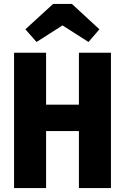

<svg xmlns="http://www.w3.org/2000/svg" viewBox="-20 -963 640 983"><path d="M384 -292H216V0H52V-693H216V-427H384V-693H548V0H384ZM489 -813 433 -748 300 -833 167 -748 110 -813 252 -943H348Z"/></svg>

Font: Fira Mono
Style: Bold
Weight: 700
Monospace: yes
Designer: Carrois Corporate & Edenspiekermann AG
Foundry: Carrois Corporate GbR & Edenspiekermann AG
Version: Version 3.206